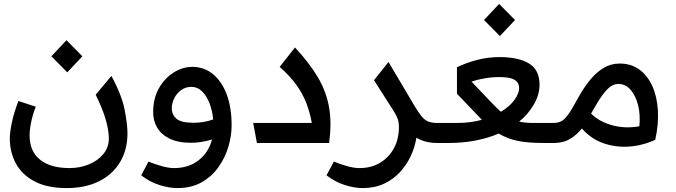

<svg xmlns="http://www.w3.org/2000/svg" viewBox="-20 -729 3445 979"><path d="M321 230Q220 230 155.5 195.5Q91 161 60.5 103.5Q30 46 30 -23Q30 -52 40 -102Q50 -152 74 -214L162 -185Q146 -142 138.5 -104.5Q131 -67 131 -38Q131 43 184.5 85.5Q238 128 334 128Q387 128 432.5 109.5Q478 91 506.5 57Q535 23 535 -23Q535 -62 520 -116Q505 -170 468 -246L548 -342Q602 -242 616 -167Q630 -92 630 -50Q630 35 592 98Q554 161 484.5 195.5Q415 230 321 230ZM323 -360 242 -442 319 -524 400 -442Z M961 -388Q1021 -388 1066 -351Q1111 -314 1136 -247.5Q1161 -181 1161 -90Q1161 -37 1144.5 19Q1128 75 1094 123Q1060 171 1008 200.5Q956 230 884 230Q842 230 793 214.5Q744 199 700 165L737 95Q769 108 804.5 118Q840 128 868 128Q942 128 993 88Q1044 48 1061 -18Q1007 -1 954 -1Q887 -1 844 -22.5Q801 -44 781 -79Q761 -114 761 -157Q761 -227 790 -278.5Q819 -330 865 -359Q911 -388 961 -388ZM856 -177Q856 -144 880 -123.5Q904 -103 967 -103Q992 -103 1017 -107Q1042 -111 1067 -120Q1063 -163 1049 -200.5Q1035 -238 1011.5 -262Q988 -286 955 -286Q926 -286 903.5 -269.5Q881 -253 868.5 -228Q856 -203 856 -177Z M1290 0 1271 -102H1570Q1560 -157 1541.5 -204.5Q1523 -252 1490.5 -297Q1458 -342 1406 -388L1484 -487Q1557 -409 1600.5 -335.5Q1644 -262 1658 -181Q1672 -100 1658 0Z M1829 230Q1787 230 1738 214.5Q1689 199 1645 165L1682 95Q1714 108 1749.5 118Q1785 128 1813 128Q1873 128 1918 101Q1963 74 1988.5 27Q2014 -20 2014 -81Q2014 -108 2006 -127.5Q1998 -147 1984 -168L1887 -320L1961 -413L2096 -185Q2115 -154 2130 -135.5Q2145 -117 2163.5 -109.5Q2182 -102 2210 -102H2220V0H2210Q2147 0 2103 -27Q2096 21 2074.5 66.5Q2053 112 2019 149Q1985 186 1937.5 208Q1890 230 1829 230Z M2220 -102H2312Q2347 -102 2379 -106.5Q2411 -111 2437 -118Q2430 -125 2423 -133L2310 -251V-386Q2357 -409 2413 -423.5Q2469 -438 2527 -438Q2623 -438 2677 -405.5Q2731 -373 2731 -298Q2731 -244 2700.5 -193.5Q2670 -143 2627 -109Q2658 -102 2700 -102H2801V0H2749Q2673 0 2620.5 -10.5Q2568 -21 2523 -48Q2469 -25 2405 -12.5Q2341 0 2270 0H2220Q2190 0 2190 -53Q2190 -102 2220 -102ZM2534 -159Q2580 -187 2603.5 -220Q2627 -253 2627 -280Q2627 -307 2604.5 -321.5Q2582 -336 2527 -336Q2488 -336 2451 -329.5Q2414 -323 2384 -313L2489 -203Q2501 -190 2512.5 -179Q2524 -168 2534 -159ZM2529 -545 2448 -627 2525 -709 2606 -627Z M2801 -102H2803Q2838 -102 2860 -124.5Q2882 -147 2907 -193Q2922 -221 2943.5 -257Q2965 -293 2993.5 -327Q3022 -361 3058.5 -383Q3095 -405 3140 -405Q3197 -405 3239 -375Q3281 -345 3305.5 -291.5Q3330 -238 3334.5 -167.5Q3339 -97 3321 -16Q3255 14 3186 18.5Q3117 23 3054.5 0.5Q2992 -22 2947 -74Q2924 -45 2891.5 -23.5Q2859 -2 2811 0H2801Q2771 0 2771 -53Q2771 -102 2801 -102ZM2995 -152 2994 -150Q3033 -110 3099 -91Q3165 -72 3240 -85Q3246 -144 3233.5 -193Q3221 -242 3195 -271.5Q3169 -301 3132 -301Q3114 -301 3095 -289Q3076 -277 3052.5 -245Q3029 -213 2995 -152Z"/></svg>

Font: Readex Pro
Style: Regular
Weight: 400
Designer: Bonnie Shaver-Troup, Thomas Jockin
Foundry: Lexend
Version: Version 1.204; ttfautohint (v1.8.4.7-5d5b)